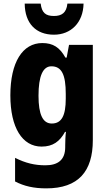

<svg xmlns="http://www.w3.org/2000/svg" viewBox="-20 -797 589 1057"><path d="M440 -777H351C346 -726 319 -709 277 -709C231 -709 210 -727 204 -777H116C117 -667 179 -606 277 -606C371 -606 438 -673 440 -777ZM213 -560C104 -560 37 -454 37 -272C37 -94 103 10 209 10C271 10 309 -18 338 -71H343C340 -48 339 -17 339 4V13C339 84 298 113 230 113C171 113 121 101 63 72V202C113 228 166 240 235 240C412 240 491 146 491 -25V-550H360L347 -480H340C309 -536 272 -560 213 -560ZM263 -432C320 -432 342 -385 342 -280V-254C342 -160 319 -117 265 -117C216 -117 192 -166 192 -270C192 -378 216 -432 263 -432Z"/></svg>

Font: Noto Sans Georgian Condensed ExtraBold
Style: Regular
Weight: 800
Width: 3
Designer: Monotype Design Team, Akaki Razmadze
Foundry: Google LLC
Version: Version 2.005